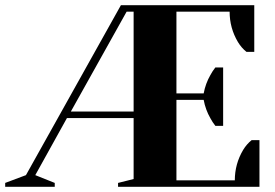

<svg xmlns="http://www.w3.org/2000/svg" viewBox="-50 -720 1061 740"><path d="M-30 -15 50 -45 416 -700H930V-520H900Q881 -535 867 -558Q835 -612 835 -675H630V-360H735Q742 -398 761 -431Q769 -446 780 -460H810V-235H780Q769 -249 761 -264Q742 -297 735 -335H630V-25H855Q855 -88 887 -142Q901 -165 920 -180H950V0H405V-15L465 -30V-265H208L86 -45L161 -15V0H-30ZM223 -290H465V-675H438Z"/></svg>

Font: Yeseva One
Style: Regular
Weight: 400
Designer: Jovanny Lemonad
Foundry: Jovanny Lemonad
Version: Version 2.000